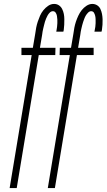

<svg xmlns="http://www.w3.org/2000/svg" viewBox="-20 -763 542 976"><path d="M223 193 335 -483H283L284 -520H341L353 -591Q355 -607 358 -622.5Q361 -638 366 -653Q371 -668 378 -683Q385 -698 395 -711Q405 -724 419.5 -733.5Q434 -743 449 -743Q463 -743 474 -736Q485 -729 490.5 -717Q496 -705 498.5 -692Q501 -679 501.5 -665Q502 -651 501 -637.5Q500 -624 498 -610L496 -602H460L461 -607Q463 -617 464.5 -626.5Q466 -636 466 -645Q466 -654 466 -663.5Q466 -673 464 -682Q462 -691 457.5 -698.5Q453 -706 443 -706Q435 -706 428 -699Q421 -692 416.5 -684.5Q412 -677 409 -669Q406 -661 403 -652.5Q400 -644 398 -635.5Q396 -627 394 -619Q392 -611 390.5 -602.5Q389 -594 388 -585L377 -520H456V-483H371L259 193ZM29 193 141 -483H89V-520H147L159 -591Q161 -607 164 -622.5Q167 -638 172 -653Q177 -668 183.5 -683Q190 -698 200.5 -711Q211 -724 225 -733.5Q239 -743 255 -743Q269 -743 279.5 -736Q290 -729 296 -717Q302 -705 304.5 -692Q307 -679 307 -665Q307 -651 306.5 -637.5Q306 -624 304 -610L302 -602H266L267 -607Q269 -617 270 -626.5Q271 -636 271.5 -645Q272 -654 271.5 -663.5Q271 -673 269.5 -682Q268 -691 263 -698.5Q258 -706 249 -706Q240 -706 233 -699Q226 -692 222 -684.5Q218 -677 214.5 -669Q211 -661 208.5 -652.5Q206 -644 204 -635.5Q202 -627 200 -619Q198 -611 196.5 -602.5Q195 -594 194 -585L183 -520H262L261 -483H177L65 193Z"/></svg>

Font: Iosevka SS18 Extralight
Style: Italic
Weight: 200
Italic angle: -9°
Monospace: yes
Designer: Belleve Invis
Foundry: Belleve Invis
Version: Version 25.1.1; ttfautohint (v1.8.4)